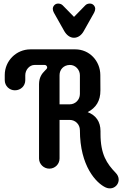

<svg xmlns="http://www.w3.org/2000/svg" viewBox="-20 -942 689 1083"><path d="M373.5 -265.6C404.8 -265.6 430.7 -240.7 430.7 -207.5C430.7 -4.4 523.4 90.8 575.7 115.2C629.4 139.6 675.3 77.1 632.8 33.2C582.5 -19 546.9 -70.8 546.9 -188V-202.1C546.9 -256.3 521 -291.5 474.6 -309.6C520.5 -333.5 546.9 -372.1 546.4 -432.6L545.9 -519C545.4 -598.6 484.4 -663.6 404.8 -663.6H151.4C71.8 -663.6 6.8 -598.6 6.8 -519V-489.7C6.8 -457.5 32.7 -432.6 64 -432.6C97.2 -432.6 122.6 -457.5 122.6 -489.7V-517.6C122.6 -547.9 146 -575.7 175.3 -575.7H230.5C242.7 -575.7 246.1 -566.9 246.1 -561C246.1 -555.2 239.3 -549.3 233.4 -543.5C215.8 -526.4 200.2 -504.4 200.2 -466.8V-47.9C200.2 -16.6 226.6 9.3 258.3 9.3C290.5 9.3 315.9 -16.6 315.9 -47.9V-265.6ZM315.9 -518.1C315.9 -549.8 338.9 -575.2 374 -575.7C404.8 -576.2 430.7 -549.3 430.7 -517.6V-412.1C430.7 -379.4 405.3 -353.5 373 -353.5H315.9ZM342.8 -766.1C355.5 -744.6 374.5 -729 397 -729C420.4 -729 439.9 -744.1 452.1 -766.1L510.7 -870.1C514.6 -877.4 517.1 -885.3 517.1 -892.1C517.1 -906.7 504.9 -921.9 487.3 -921.9C478 -921.9 468.3 -919.4 461.4 -912.1L397.5 -846.7L333.5 -912.1C326.7 -918.9 316.9 -921.9 307.6 -921.9C290 -921.9 277.8 -906.7 277.8 -892.1C277.8 -884.8 280.3 -877.4 284.2 -870.1Z"/></svg>

Font: Supermercado One
Style: Regular
Weight: 400
Designer: James Grieshaber
Foundry: James Grieshaber
Version: Version 1.002